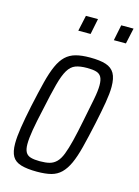

<svg xmlns="http://www.w3.org/2000/svg" viewBox="-108 -745 590 814"><g transform="rotate(15 187.5 -338.0)"><path d="M136 8Q93 8 66 0Q39 -8 27.5 -28Q16 -48 16 -84Q16 -113 22.5 -155Q29 -197 41 -254Q55 -319 66.5 -364.5Q78 -410 91.5 -440Q105 -470 123 -487Q141 -504 166.5 -511Q192 -518 229 -518Q273 -518 299 -509.5Q325 -501 337 -480Q349 -459 349 -421Q349 -393 342 -351.5Q335 -310 323 -254Q309 -189 297.5 -144Q286 -99 272.5 -69.5Q259 -40 241 -22.5Q223 -5 198 1.5Q173 8 136 8ZM136 -38Q162 -38 179 -42.5Q196 -47 209 -60Q222 -73 231.5 -97.5Q241 -122 250.5 -160Q260 -198 271 -254Q283 -313 290.5 -351.5Q298 -390 298 -414Q298 -438 291 -450.5Q284 -463 269 -467.5Q254 -472 229 -472Q197 -472 177.5 -464.5Q158 -457 144.5 -434.5Q131 -412 119.5 -369Q108 -326 93 -254Q80 -197 73.5 -158.5Q67 -120 67 -95Q67 -72 74 -59.5Q81 -47 96.5 -42.5Q112 -38 136 -38ZM307 -615 321 -684H375L360 -615ZM151 -615 166 -684H219L205 -615Z"/></g></svg>

Font: Saira ExtraCondensed Light
Style: Italic
Weight: 300
Width: 2
Italic angle: -12°
Designer: Hector Gatti with collaboration of the Omnibus-Type team
Foundry: Omnibus-Type
Version: Version 1.101